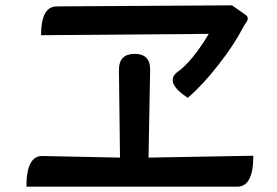

<svg xmlns="http://www.w3.org/2000/svg" viewBox="-20 -724 1040 720"><path d="M900 -669Q916 -658 904 -641Q895 -628 891 -620Q859 -558 800 -482Q741 -406 684 -357Q597 -415 644 -453Q699 -491 763 -597L134 -592Q134 -700 193 -700L850 -704ZM485 -522Q543 -522 543 -464L537 -133L930 -140Q930 -24 870 -24H79Q79 -140 139 -139L430 -133L426 -462Q426 -522 485 -522Z"/></svg>

Font: Swei Half Moon CJK TC
Style: Medium
Weight: 500
Version: Version 2.125